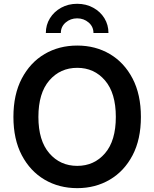

<svg xmlns="http://www.w3.org/2000/svg" viewBox="-20 -976 809 1006"><path d="M384.8 9.8Q289.1 9.8 213.6 -34.7Q138.2 -79.1 94.2 -162.6Q50.3 -246.1 50.3 -363.3Q50.3 -481 94.2 -564.7Q138.2 -648.4 213.6 -692.9Q289.1 -737.3 384.8 -737.3Q480 -737.3 555.4 -692.9Q630.9 -648.4 674.6 -564.7Q718.3 -481 718.3 -363.3Q718.3 -245.6 674.6 -162.4Q630.9 -79.1 555.4 -34.7Q480 9.8 384.8 9.8ZM384.8 -106.9Q473.6 -106.9 530.3 -172.9Q586.9 -238.8 586.9 -363.3Q586.9 -488.3 530.3 -554.4Q473.6 -620.6 384.8 -620.6Q295.4 -620.6 238.3 -554.4Q181.2 -488.3 181.2 -363.3Q181.2 -239.3 238.3 -173.1Q295.4 -106.9 384.8 -106.9ZM384.3 -956.1Q431.2 -956.1 468.5 -935.5Q505.9 -915 527.1 -880.4Q548.3 -845.7 548.3 -803.2H469.7Q469.7 -836.4 444.3 -858.2Q418.9 -879.9 384.3 -879.9Q349.6 -879.9 324.2 -858.2Q298.8 -836.4 298.8 -803.2H220.2Q220.2 -845.7 241.7 -880.4Q263.2 -915 300.3 -935.5Q337.4 -956.1 384.3 -956.1Z"/></svg>

Font: Inter-SemiBold
Style: Regular
Weight: 600
Designer: Rasmus Andersson
Foundry: rsms
Version: Version 4.000;git-a52131595